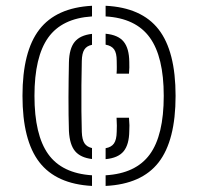

<svg xmlns="http://www.w3.org/2000/svg" viewBox="-20 -624 670 649"><path d="M56 -300Q56 -450.5 113 -524.2Q170 -598 291 -604.5V-568.5Q189.5 -562 143 -497Q96.5 -432 96.5 -300Q96.5 -168 143 -103Q189.5 -38 291 -31.5V4.5Q170 -2 113 -75.8Q56 -149.5 56 -300ZM213 -181Q212 -206.5 211.8 -235.5Q211.5 -264.5 211.5 -294.8Q211.5 -325 212 -355Q212.5 -385 213 -413.5Q214 -459.5 232.2 -482.2Q250.5 -505 291 -509.5V-472.5Q273 -469 265 -456.2Q257 -443.5 256.5 -418Q255.5 -380.5 255.2 -335.5Q255 -290.5 255.2 -248.5Q255.5 -206.5 256.5 -178Q257.5 -152 265.5 -139.8Q273.5 -127.5 291 -123.5V-86.5Q252.5 -91 234 -112.8Q215.5 -134.5 213 -181ZM337 4.5V-31.5Q439 -37.5 486.2 -102Q533.5 -166.5 533.5 -300Q533.5 -432 486.2 -497.2Q439 -562.5 337 -568.5V-604.5Q458.5 -598.5 516 -524.8Q573.5 -451 573.5 -300Q573.5 -149 516.2 -75.2Q459 -1.5 337 4.5ZM337 -86V-123Q356.5 -126.5 365.2 -139Q374 -151.5 374.5 -178Q375 -189.5 375 -199.2Q375 -209 374 -226H416Q417.5 -209 417.5 -200.5Q417.5 -192 417 -181Q416.5 -135.5 398 -112.8Q379.5 -90 337 -86ZM337 -510Q379.5 -506 398 -483.2Q416.5 -460.5 417 -415Q417.5 -404.5 417.2 -395.5Q417 -386.5 416 -375H374Q375 -387.5 374.8 -397.8Q374.5 -408 374.5 -418.5Q374.5 -444.5 365.8 -457Q357 -469.5 337 -473Z"/></svg>

Font: Big Shoulders Stencil Text Thin Light
Style: Regular
Weight: 300
Version: Version 2.001